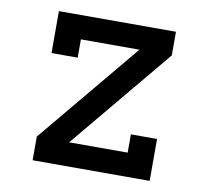

<svg xmlns="http://www.w3.org/2000/svg" viewBox="-65 -601 729 672"><g transform="rotate(10 300.0 -265.0)"><path d="M92 0V-84L393 -446H185V-381H92V-530H508V-446L207 -84H415V-149H508V0Z"/></g></svg>

Font: Iosevka Slab Medium Extended
Style: Regular
Weight: 500
Width: 7
Monospace: yes
Designer: Belleve Invis
Foundry: Belleve Invis
Version: Version 11.1.1; ttfautohint (v1.8.3)